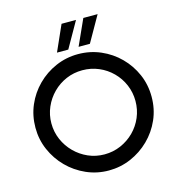

<svg xmlns="http://www.w3.org/2000/svg" viewBox="-127 -997 1037 1116"><g transform="rotate(-15 391.5 -438.5)"><path d="M391 9Q320 9 256.5 -19Q193 -47 145 -95.5Q97 -144 69.5 -207Q42 -270 42 -341Q42 -413 69 -476Q96 -539 144.5 -587.5Q193 -636 256.5 -663.5Q320 -691 391 -691Q463 -691 526.5 -663.5Q590 -636 638 -588Q686 -540 713.5 -477Q741 -414 741 -341Q741 -268 713 -204.5Q685 -141 636 -93Q587 -45 524 -18Q461 9 391 9ZM391 -88Q443 -88 489 -108Q535 -128 570 -163Q605 -198 624.5 -244Q644 -290 644 -342Q644 -393 624.5 -439Q605 -485 570 -520Q535 -555 489 -574.5Q443 -594 391 -594Q339 -594 293.5 -574.5Q248 -555 213 -520Q178 -485 158 -439Q138 -393 138 -342Q138 -290 158 -244Q178 -198 213 -163Q248 -128 293.5 -108Q339 -88 391 -88ZM276 -731 345 -886H432L344 -731ZM406 -731 476 -886H562L474 -731Z"/></g></svg>

Font: Teachers Medium
Style: Regular
Weight: 500
Designer: Alfredo Marco Pradil, Chank Diesel
Version: Version 1.001